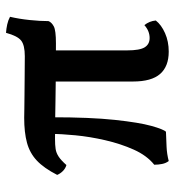

<svg xmlns="http://www.w3.org/2000/svg" viewBox="8 -566 568 623"><g transform="rotate(-90 291.5 -255.0)"><path d="M67 -323Q56 -326 47.5 -334.5Q39 -343 35 -353Q57 -396 81.5 -419Q106 -442 139.5 -451Q173 -460 220 -460Q232 -460 251 -459.5Q270 -459 295.5 -459Q321 -459 352.5 -458.5Q384 -458 420 -458Q456 -458 471 -470Q486 -482 496 -519Q510 -518 523.5 -515Q537 -512 548 -506Q541 -476 537.5 -442Q534 -408 534 -381Q530 -371 517 -364Q504 -357 462 -357Q353 -357 274 -358.5Q195 -360 152 -360Q132 -360 119 -358Q106 -356 94 -348Q82 -340 67 -323ZM80 9Q73 0 70.5 -12.5Q68 -25 68 -38Q98 -62 117 -104.5Q136 -147 147.5 -197Q159 -247 163.5 -294Q168 -341 168 -373L222 -372Q222 -245 213.5 -166Q205 -87 194 -47.5Q183 -8 175 0Q149 1 126 2Q103 3 80 9ZM435 9Q387 9 362.5 -19Q338 -47 338 -107V-381H439V-126Q439 -85 449 -69Q459 -53 479 -53Q502 -53 521 -70Q534 -54 536 -33Q522 -15 495 -3Q468 9 435 9Z"/></g></svg>

Font: Vollkorn Medium
Style: Regular
Weight: 500
Designer: Friedrich Althausen
Foundry: Friedrich Althausen
Version: Version 5.000